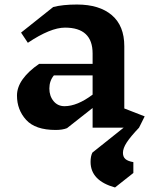

<svg xmlns="http://www.w3.org/2000/svg" viewBox="-20 -564 679 848"><path d="M523 111Q523 129 534 138.5Q545 148 569 152V200L488 264Q380 234 380 151Q380 126 388 110L526 0H389V-87L276 2Q256 10 226 10Q136 10 95.5 -34.5Q55 -79 55 -142Q55 -179 80.5 -214.5Q106 -250 153 -282H389V-328Q389 -442 267 -442Q203 -442 103 -375L73 -420L215 -533Q257 -544 320 -544Q419 -544 474 -497Q529 -450 529 -360V-85L619 -50L594 0Q556 40 539.5 65.5Q523 91 523 111ZM389 -146V-231H218Q198 -207 198 -173Q198 -140 216.5 -117.5Q235 -95 265 -95Q321 -95 389 -146Z"/></svg>

Font: Inknut Antiqua SemiBold
Style: Regular
Weight: 600
Designer: Claus Eggers Sørensen
Foundry: Claus Eggers Sørensen
Version: Version 1.003; ttfautohint (v1.8.2) -l 8 -r 50 -G 200 -x 14 